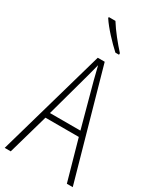

<svg xmlns="http://www.w3.org/2000/svg" viewBox="-234 -1025 920 1102"><g transform="rotate(30 225.5 -474.5)"><path d="M186 -949H142V-942C173 -894 234 -830 277 -791H301V-801C263 -843 217 -899 186 -949ZM412 0H451L250 -715H204L0 0H40L116 -267H337ZM249 -591 327 -303H125L204 -591C212 -623 220 -649 227 -679C234 -649 242 -621 249 -591Z"/></g></svg>

Font: Noto Sans Thai Looped Condensed ExtraLight
Style: Regular
Weight: 200
Width: 3
Designer: Sasikarn Vongin, Ben Mitchell
Foundry: The Fontpad Ltd
Version: Version 1.001